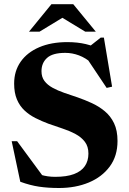

<svg xmlns="http://www.w3.org/2000/svg" viewBox="-20 -904 631 937"><path d="M484 -657 407 -669.5 471.5 -720.5H487L527 -481L500.5 -475L390.5 -639.5L429.5 -594.5Q398 -621.5 365.2 -633.8Q332.5 -646 298.5 -646Q237 -646 209.8 -621.5Q182.5 -597 182.5 -556.5Q182.5 -528 197 -508.8Q211.5 -489.5 236.5 -475.8Q261.5 -462 293.2 -451Q325 -440 359.5 -428.5Q394 -416.5 428.2 -400.8Q462.5 -385 491 -361.5Q519.5 -338 536.5 -302.8Q553.5 -267.5 553.5 -216Q553.5 -142.5 515.5 -91.2Q477.5 -40 413 -13.2Q348.5 13.5 268 13.5Q214 13.5 170.5 7Q127 0.5 79 -17L37 -215H63.5L210.5 -15.5L103 -83.5Q145 -61.5 178.5 -51.2Q212 -41 249 -41Q305.5 -41 341.2 -54.5Q377 -68 394.2 -93.5Q411.5 -119 411.5 -154.5Q411.5 -189.5 394 -212.2Q376.5 -235 347.8 -250.2Q319 -265.5 284.8 -276.8Q250.5 -288 217 -300Q183.5 -312.5 153.2 -327.8Q123 -343 99.5 -365Q76 -387 62.5 -419Q49 -451 49 -496Q49 -557.5 81 -603Q113 -648.5 171.5 -673.5Q230 -698.5 308.5 -698.5Q358 -698.5 399 -688.8Q440 -679 484 -657ZM267.5 -827.5H301.5L173 -749.5H121.5L231 -883.5H337.5L447.5 -749.5H396Z"/></svg>

Font: Newsreader 36pt
Style: Bold
Weight: 700
Designer: Hugues Gentile
Foundry: Production Type
Version: Version 1.003